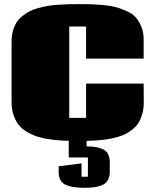

<svg xmlns="http://www.w3.org/2000/svg" viewBox="-20 -668 747 930"><path d="M36.1 0ZM313 6.8H399.4V41Q455.1 41 483.4 57.6Q511.7 74.2 511.7 118.2V164.6Q511.7 189 502.4 204.8Q493.2 220.7 475.1 228.5Q457 236.3 437 239Q417 241.7 388.2 241.7Q326.7 241.7 295.4 225.8Q264.2 210 264.2 164.6V137.2L375 123.5V188H405.8V94.7H313ZM675.8 -263.2 676.3 -171.9Q676.3 -143.1 669.9 -118.9Q663.6 -94.7 653.3 -76.9Q643.1 -59.1 626.2 -44.9Q609.4 -30.8 592 -21.2Q574.7 -11.7 550.5 -4.9Q526.4 2 505.4 5.6Q484.4 9.3 456.3 11.5Q428.2 13.7 407 14.2Q385.7 14.6 356.9 14.6Q319.8 14.6 291.3 13.4Q262.7 12.2 227.8 7.8Q192.9 3.4 167 -4.4Q141.1 -12.2 115.2 -26.4Q89.4 -40.5 73 -60.1Q56.6 -79.6 46.4 -108.4Q36.1 -137.2 36.1 -173.3V-466.3Q36.1 -494.6 42.7 -518.3Q49.3 -542 60.1 -559.3Q70.8 -576.7 88.4 -590.3Q106 -604 123.5 -613.3Q141.1 -622.6 165.8 -629.2Q190.4 -635.7 211.7 -639.4Q232.9 -643.1 261.2 -645Q289.6 -647 310.5 -647.5Q331.5 -647.9 359.9 -647.9Q396.5 -647.9 417.5 -647.5Q438.5 -647 476.3 -643.8Q514.2 -640.6 537.4 -634.5Q560.5 -628.4 589.8 -616Q619.1 -603.5 635.7 -585.7Q652.3 -567.9 664.1 -540.3Q675.8 -512.7 675.8 -477.5V-384.3H397V-539.6H315.4V-97.2H397V-263.2Z"/></svg>

Font: Coda ExtraBold
Style: Regular
Weight: 800
Version: Version 2.001; ttfautohint (v0.8) -r 50 -G 200 -x